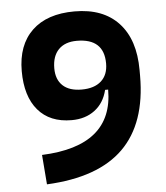

<svg xmlns="http://www.w3.org/2000/svg" viewBox="-51 -743 689 798"><g transform="rotate(-5 293.0 -344.0)"><path d="M112.8 8.8 103 -114.7Q400.4 -126.5 400.4 -361.3H387.7Q374.5 -307.1 335.2 -277.6Q295.9 -248 238.8 -248Q147.9 -248 98.6 -305.9Q49.3 -363.8 49.3 -468.8Q49.3 -577.6 111.8 -637.5Q174.3 -697.3 289.1 -697.3Q408.2 -697.3 472.9 -627.7Q537.6 -558.1 537.6 -430.7V-407.2Q537.6 -209 432.6 -105.2Q327.6 -1.5 112.8 8.8ZM291 -371.1Q343.8 -371.1 372.6 -397Q401.4 -422.9 401.4 -470.2Q401.4 -574.7 288.1 -574.7Q238.8 -574.7 211.9 -547.1Q185.1 -519.5 185.1 -468.8Q185.1 -421.9 212.4 -396.5Q239.7 -371.1 291 -371.1Z"/></g></svg>

Font: Caskaydia Cove
Style: Bold
Weight: 700
Monospace: yes
Designer: Aaron Bell
Foundry: Saja Typeworks
Version: Version 4.300; ttfautohint (v1.8.3)